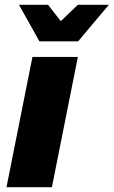

<svg xmlns="http://www.w3.org/2000/svg" viewBox="-20 -779 473 799"><path d="M7 0 115 -542H304L196 0ZM144 -607 59 -759H180L233 -691L304 -759H433L305 -607Z"/></svg>

Font: Montserrat ExtraBold
Style: Italic
Weight: 800
Italic angle: -11.3°
Designer: Julieta Ulanovsky
Foundry: Julieta Ulanovsky
Version: Version 9.000; ttfautohint (v1.8.4.7-5d5b)